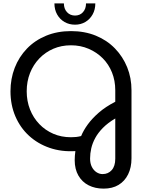

<svg xmlns="http://www.w3.org/2000/svg" viewBox="-20 -896 862 1136"><path d="M593 220Q543 220 504.5 200.5Q466 181 444 143Q422 105 422 52Q422 39 423 25.5Q424 12 426 -2Q344 3 274 -21Q204 -45 152 -92.5Q100 -140 71 -207.5Q42 -275 42 -356Q42 -430 67 -494.5Q92 -559 139 -608Q186 -657 252.5 -684.5Q319 -712 400 -712Q481 -712 547 -685Q613 -658 660 -609.5Q707 -561 732.5 -498Q758 -435 758 -362V41Q758 95 738 135.5Q718 176 681.5 198Q645 220 593 220ZM587 134Q620 134 641 110.5Q662 87 662 43V-195Q618 -169 589 -139.5Q560 -110 543.5 -79.5Q527 -49 520 -18.5Q513 12 513 42Q513 71 523.5 91.5Q534 112 551 123Q568 134 587 134ZM400 -84Q416 -84 430 -85.5Q444 -87 460 -91Q474 -125 499.5 -160Q525 -195 564.5 -229.5Q604 -264 662 -294V-362Q662 -419 642.5 -467.5Q623 -516 587.5 -551.5Q552 -587 504 -607.5Q456 -628 400 -628Q343 -628 295.5 -607.5Q248 -587 212.5 -550Q177 -513 157.5 -463.5Q138 -414 138 -356Q138 -298 157.5 -248.5Q177 -199 212.5 -162Q248 -125 295.5 -104.5Q343 -84 400 -84ZM424 -750Q389 -750 361.5 -766Q334 -782 318 -810.5Q302 -839 302 -876H358Q358 -844 376.5 -824Q395 -804 424 -804Q453 -804 471 -824Q489 -844 489 -876H544Q544 -839 528 -810.5Q512 -782 485 -766Q458 -750 424 -750Z"/></svg>

Font: MuseoModerno Thin
Style: Regular
Weight: 400
Version: Version 1.003